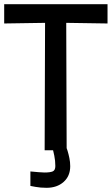

<svg xmlns="http://www.w3.org/2000/svg" viewBox="-23 -717 533 916"><path d="M190 0 192 -608 -3 -605V-697H490V-605L293 -608L295 0ZM199 179Q170 179 146 174.5Q122 170 122 170V101Q122 101 134 102Q146 103 162 104.5Q178 106 189 106Q217 106 229 100.5Q241 95 241 75Q241 50 236 25.5Q231 1 228 -10L292 -19Q295 -12 299.5 3Q304 18 308 37Q312 56 312 76Q312 123 280.5 151Q249 179 199 179Z"/></svg>

Font: Ruda SemiBold
Style: Regular
Weight: 600
Designer: Mariela Monsalve and Angelina Sanchez
Foundry: Mariela Monsalve and Angelina Sanchez
Version: Version 2.001